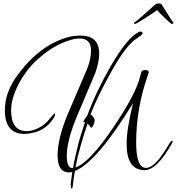

<svg xmlns="http://www.w3.org/2000/svg" viewBox="-20 -948 1020 1107"><path d="M393 139Q388 139 388 121Q388 116 388 111Q388 106 389 100Q391 86 393 71Q395 56 397 43Q387 46 377 46Q312 46 312 -54Q312 -99 326.5 -159Q341 -219 372 -293L477 -538Q492 -573 498.5 -603Q505 -633 505 -656Q505 -726 439 -726Q413 -726 382 -716Q294 -689 216 -622Q177 -591 147 -554Q117 -517 94 -476Q69 -430 56.5 -389Q44 -348 44 -312Q44 -192 134 -192Q157 -192 187 -203Q204 -210 220.5 -220.5Q237 -231 253 -247Q261 -258 269.5 -267.5Q278 -277 287 -287Q297 -299 297 -290V-286Q297 -282 294 -276Q256 -208 185 -186Q168 -182 152 -179Q136 -176 121 -176Q8 -176 8 -313Q8 -406 68 -496Q203 -691 381 -736Q398 -740 413.5 -741.5Q429 -743 443 -743Q552 -743 552 -639Q552 -617 546.5 -589Q541 -561 530 -529L426 -283Q394 -207 379.5 -149Q365 -91 365 -52Q365 21 397 21H401Q407 -14 416 -53Q425 -92 435 -132Q442 -156 451 -184.5Q460 -213 470 -244Q464 -244 462 -243L461 -244Q459 -251 483 -281Q509 -352 542.5 -422.5Q576 -493 617 -564Q712 -729 779 -763Q784 -766 789 -766Q802 -766 802 -756Q802 -751 796 -746L755 -717Q724 -692 687.5 -641Q651 -590 610 -513Q540 -387 502 -288Q520 -277 525 -258Q527 -248 520.5 -231Q514 -214 505 -211Q495 -227 485 -236Q462 -168 444 -104.5Q426 -41 415 18Q495 -9 633 -213Q764 -406 788 -508Q795 -533 795 -533Q799 -544 817 -544Q838 -544 838 -532Q838 -531 830 -507Q797 -412 781 -316.5Q765 -221 765 -126Q765 20 822 20Q858 20 904 -40Q911 -49 926 -71.5Q941 -94 963 -130Q968 -137 972 -137Q978 -137 974 -127Q886 33 814 33Q710 33 710 -118Q710 -162 719.5 -221Q729 -280 747 -353Q539 -14 412 38Q405 76 400 120Q399 139 393 139ZM759 -810Q755 -810 753 -813Q751 -816 756 -820Q763 -823 781.5 -839Q800 -855 822 -874.5Q844 -894 860.5 -909Q877 -924 880 -925Q885 -928 897 -928Q906 -928 909 -925Q911 -924 920.5 -909Q930 -894 942.5 -874Q955 -854 965 -838Q975 -822 977 -820Q980 -819 980 -816Q979 -812 974.5 -810.5Q970 -809 966 -812Q965 -812 953 -823Q941 -834 926 -848.5Q911 -863 899.5 -875Q888 -887 886 -890Q882 -886 863.5 -874Q845 -862 823 -847.5Q801 -833 783.5 -822.5Q766 -812 764 -812Q760 -810 759 -810Z"/></svg>

Font: Lavishly Yours
Style: Regular
Weight: 400
Designer: Robert E. Leuschke
Foundry: Robert E. Leuschke
Version: Version 1.010; ttfautohint (v1.8.3)